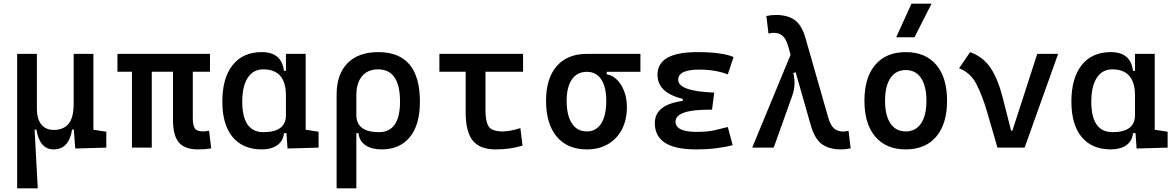

<svg xmlns="http://www.w3.org/2000/svg" viewBox="-20 -815 6485 1060"><path d="M74.7 224.6V-517.6H183.6V-214.8Q183.6 -158.7 208 -128.2Q232.4 -97.7 276.4 -97.7Q330.6 -97.7 358.6 -131.3Q386.7 -165 386.7 -244.1V-517.6H495.6V-98.6L566.9 -87.9V0L395.5 4.9L387.7 -99.6H377.9Q360.8 9.8 276.4 9.8Q198.7 9.8 181.2 -99.6H170.9L188.5 224.6Z M708.5 0V-418.9H628.4V-517.6H1139.2V-418.9H1044.4V-162.6Q1044.4 -124.5 1055.2 -106.9Q1065.9 -89.4 1102.5 -89.4Q1109.4 -89.4 1116.9 -90.6Q1124.5 -91.8 1134.3 -93.3L1146 3.9Q1127.4 7.3 1112.1 8.5Q1096.7 9.8 1073.2 9.8Q1000 9.8 967.5 -28.6Q935.1 -66.9 935.1 -151.4V-418.9H817.9V0Z M1424.8 9.8Q1321.3 9.8 1264.4 -58.3Q1207.5 -126.5 1207.5 -253.9Q1207.5 -384.3 1264.4 -455.8Q1321.3 -527.3 1424.8 -527.3Q1535.6 -527.3 1547.4 -423.8H1558.6V-517.6H1667.5V-98.6L1738.8 -87.9V0L1567.4 4.9L1561.5 -80.1H1547.9Q1543 -35.6 1510 -12.9Q1477.1 9.8 1424.8 9.8ZM1317.4 -253.9Q1317.4 -85.4 1434.6 -85.4Q1558.6 -85.4 1558.6 -179.2V-287.6Q1558.6 -432.1 1433.6 -432.1Q1377.9 -432.1 1347.7 -385.5Q1317.4 -338.9 1317.4 -253.9Z M1838.4 224.6V-293Q1838.4 -404.8 1898.4 -466.1Q1958.5 -527.3 2068.4 -527.3Q2298.3 -527.3 2298.3 -253.9Q2298.3 -126.5 2242.9 -58.3Q2187.5 9.8 2086.9 9.8Q2032.2 9.8 1998 -12.9Q1963.9 -35.6 1959 -80.1H1947.3V224.6ZM2067.4 -432.1Q2010.3 -432.1 1978.8 -394.5Q1947.3 -356.9 1947.3 -288.6V-180.7Q1947.3 -85.4 2071.8 -85.4Q2188.5 -85.4 2188.5 -253.9Q2188.5 -432.1 2067.4 -432.1Z M2716.8 9.8Q2628.9 9.8 2589.8 -39.1Q2550.8 -87.9 2550.8 -195.3V-418.9H2405.8V-517.6H2867.7V-418.9H2660.2V-206.5Q2660.2 -145 2677.7 -117.2Q2695.3 -89.4 2755.9 -89.4Q2795.4 -89.4 2853 -107.9L2864.7 -10.7Q2827.1 0 2791.7 4.9Q2756.3 9.8 2716.8 9.8Z M3220.2 9.8Q3112.8 9.8 3053.7 -60.5Q2994.6 -130.9 2994.6 -258.8Q2994.6 -382.3 3053.7 -450Q3112.8 -517.6 3220.2 -517.6H3515.6V-418.5H3329.6V-404.8Q3361.3 -399.9 3386.7 -374.3Q3412.1 -348.6 3426.5 -309.6Q3440.9 -270.5 3440.9 -223.6Q3440.9 -153.3 3413.6 -100.8Q3386.2 -48.3 3336.7 -19.3Q3287.1 9.8 3220.2 9.8ZM3220.2 -89.4Q3271.5 -89.4 3299.3 -133.5Q3327.1 -177.7 3327.1 -258.8Q3327.1 -335 3299.3 -376.7Q3271.5 -418.5 3220.2 -418.5Q3166.5 -418.5 3137.5 -376.7Q3108.4 -335 3108.4 -258.8Q3108.4 -177.7 3137.5 -133.5Q3166.5 -89.4 3220.2 -89.4Z M3821.3 9.8Q3595.2 9.8 3595.2 -135.3Q3595.2 -237.3 3749.5 -257.8V-269Q3609.9 -303.2 3609.9 -402.3Q3609.9 -527.3 3829.1 -527.3Q3968.8 -527.3 4029.8 -500L3998 -404.3Q3930.2 -430.7 3839.8 -430.7Q3724.1 -430.7 3724.1 -374.5Q3724.1 -311.5 3922.9 -303.7L3911.1 -209.5H3895.5Q3709.5 -209.5 3709.5 -144Q3709.5 -86.9 3825.2 -86.9Q3886.2 -86.9 3926.3 -96.2Q3966.3 -105.5 3998 -113.8L4024.9 -13.7Q3985.8 -2.9 3934.3 3.4Q3882.8 9.8 3821.3 9.8Z M4132.8 0 4344.7 -512.7 4332 -557.6Q4319.8 -600.6 4300.5 -617.2Q4281.2 -633.8 4253.4 -633.8Q4239.7 -633.8 4222.7 -629.9L4210.9 -726.6Q4236.3 -732.4 4264.2 -732.4Q4327.6 -732.4 4366.7 -705.1Q4405.8 -677.7 4426.8 -605.5L4552.2 -167Q4564.5 -123.5 4584.5 -106.2Q4604.5 -88.9 4633.8 -88.9Q4647.5 -88.9 4664.6 -92.8L4676.3 3.9Q4650.9 9.8 4623 9.8Q4558.1 9.8 4518.3 -18.6Q4478.5 -46.9 4456.5 -122.6L4372.6 -416L4359.9 -412.1Q4375.5 -345.2 4353.5 -285.2L4251.5 0Z M4980.5 9.8Q4872.1 9.8 4812.3 -60.5Q4752.4 -130.9 4752.4 -258.8Q4752.4 -387.2 4812.3 -457.3Q4872.1 -527.3 4980.5 -527.3Q5088.9 -527.3 5148.7 -457.3Q5208.5 -387.2 5208.5 -258.8Q5208.5 -130.9 5148.7 -60.5Q5088.9 9.8 4980.5 9.8ZM4980.5 -89.4Q5035.2 -89.4 5064.9 -133.5Q5094.7 -177.7 5094.7 -258.8Q5094.7 -339.8 5064.9 -384Q5035.2 -428.2 4980.5 -428.2Q4925.8 -428.2 4896 -384Q4866.2 -339.8 4866.2 -258.8Q4866.2 -177.7 4896 -133.5Q4925.8 -89.4 4980.5 -89.4ZM4927.7 -609.4 5012.2 -794.9H5123L5028.8 -609.4Z M5486.8 0 5431.6 -190.4Q5402.8 -290 5369.9 -352.3Q5336.9 -414.6 5274.9 -438L5335.9 -527.3Q5408.7 -500.5 5449.2 -439.5Q5489.7 -378.4 5515.1 -278.3L5562 -93.8H5569.3L5706.5 -517.6H5821.8L5636.7 0Z M6112.3 9.8Q6008.8 9.8 5951.9 -58.3Q5895 -126.5 5895 -253.9Q5895 -384.3 5951.9 -455.8Q6008.8 -527.3 6112.3 -527.3Q6223.1 -527.3 6234.9 -423.8H6246.1V-517.6H6355V-98.6L6426.3 -87.9V0L6254.9 4.9L6249 -80.1H6235.4Q6230.5 -35.6 6197.5 -12.9Q6164.6 9.8 6112.3 9.8ZM6004.9 -253.9Q6004.9 -85.4 6122.1 -85.4Q6246.1 -85.4 6246.1 -179.2V-287.6Q6246.1 -432.1 6121.1 -432.1Q6065.4 -432.1 6035.2 -385.5Q6004.9 -338.9 6004.9 -253.9Z"/></svg>

Font: Caskaydia Cove Medium
Style: Regular
Weight: 500
Monospace: yes
Designer: Aaron Bell
Foundry: Saja Typeworks
Version: Version 4.300; ttfautohint (v1.8.3)